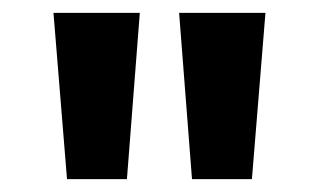

<svg xmlns="http://www.w3.org/2000/svg" viewBox="-20 -909 496 298"><path d="M84 -631H177L197 -889H63ZM278 -631H371L392 -889H258Z"/></svg>

Font: Noto Sans Kannada UI Condensed
Style: Bold
Weight: 700
Width: 3
Designer: Jelle Bosma - Monotype Design Team
Foundry: Monotype Imaging Inc.
Version: Version 2.005